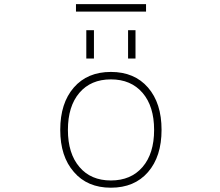

<svg xmlns="http://www.w3.org/2000/svg" viewBox="-20 -875 1040 907"><path d="M355.5 -85.9Q409.2 -22.5 503.9 -22.5Q598.6 -22.5 653.3 -85.9Q708 -149.4 708 -261.2Q708 -373 653.3 -436.5Q598.6 -500 503.9 -500Q409.2 -500 355 -436.5Q300.8 -373 300.8 -261.2Q300.8 -149.4 355.5 -85.9ZM329.1 -62.5Q264.6 -135.7 264.6 -261.7Q264.6 -387.7 328.6 -461.4Q392.6 -535.2 503.9 -535.2Q615.2 -535.2 679.2 -461.4Q743.2 -387.7 743.2 -261.7Q743.2 -135.7 679.2 -62Q615.2 11.7 503.9 11.7Q392.6 11.7 329.1 -62.5ZM338.9 -820.3V-855.5H669.9V-820.3ZM387.7 -598.6V-732.4H423.8V-598.6ZM585 -598.6V-732.4H620.1V-598.6Z"/></svg>

Font: GenEi Gothic M ExtraLight
Style: Regular
Weight: 200
Designer: o_tamon (Modified); [Source Han Sans]
Ryoko NISHIZUKA  (kana & ideographs); Paul D. Hunt (Latin, Greek & Cyrillic); Wenl
Version: Version 1.1a;Original Version 1.004